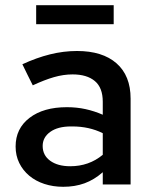

<svg xmlns="http://www.w3.org/2000/svg" viewBox="-20 -709 584 738"><path d="M40 0ZM223 9Q184 9 150.5 -2Q117 -13 92.5 -33.5Q68 -54 54 -82.5Q40 -111 40 -146Q40 -215 93.5 -256Q147 -297 237 -297Q275 -297 309 -289.5Q343 -282 375 -268V-318Q375 -372 344.5 -397.5Q314 -423 259 -423Q224 -423 187.5 -412.5Q151 -402 106 -381Q96 -401 86 -421Q76 -441 66 -462Q120 -487 172 -500Q224 -513 276 -513Q374 -513 428 -465.5Q482 -418 482 -330V0H375V-47Q342 -18 305 -4.5Q268 9 223 9ZM144 -148Q144 -112 173 -91Q202 -70 250 -70Q322 -70 375 -114V-197Q323 -223 258 -223H253Q202 -223 173 -202Q144 -181 144 -148ZM417 -689V-616H119V-689Z"/></svg>

Font: Rosa Sans Medium
Style: Regular
Weight: 500
Designer: Pentagram / MCKL
Foundry: Pentagram / MCKL
Version: Version 1.005;September 16, 2019;FontCreator 11.5.0.2425 64-